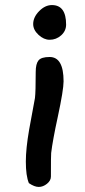

<svg xmlns="http://www.w3.org/2000/svg" viewBox="-20 -693 335 758"><path d="M111 -598Q111 -625 134.5 -649Q158 -673 185 -673Q241 -673 241 -596Q241 -571 221.5 -553.5Q202 -536 176 -536Q153 -536 132 -555.5Q111 -575 111 -598ZM181 4Q181 20 165.5 32.5Q150 45 133 45Q116 45 94 30Q82 1 82 -55Q82 -106 95 -181Q117 -299 118 -306Q121 -330 121 -409Q121 -441 132 -454.5Q143 -468 176 -468Q231 -468 231 -372Q231 -338 208 -231Q188 -139 182 -89Q181 -83 181 4Z"/></svg>

Font: Wortlaut AH
Style: SemiBold
Weight: 600
Designer: Andreas Höfeld
Foundry: Fontgrube AH
Version: Version 2.59